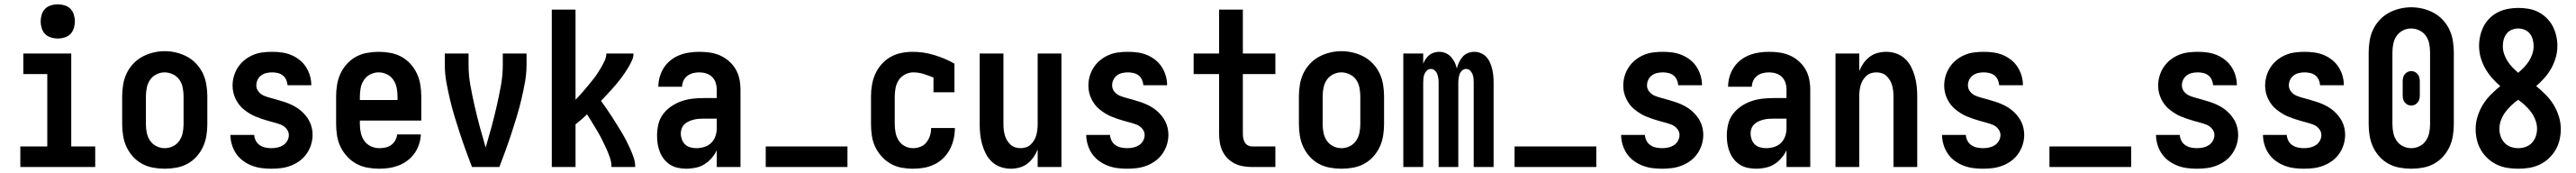

<svg xmlns="http://www.w3.org/2000/svg" viewBox="-20 -780 12040 808"><path d="M75 0V-96H201V-434H89V-530H313V-96H425V0ZM250 -600Q234 -600 218 -605Q202 -610 191 -621Q180 -632 175 -648Q170 -664 170 -680Q170 -696 175 -712Q180 -728 191 -739Q202 -750 218 -755Q234 -760 250 -760Q266 -760 282 -755Q298 -750 309 -739Q320 -728 325 -712Q330 -696 330 -680Q330 -664 325 -648Q320 -632 309 -621Q298 -610 282 -605Q266 -600 250 -600Z M750 8Q723 8 695.5 3Q668 -2 644 -15Q620 -28 601.5 -48.5Q583 -69 571.5 -93.5Q560 -118 555.5 -145.5Q551 -173 551 -200V-330Q551 -357 555.5 -384.5Q560 -412 571.5 -436.5Q583 -461 602 -481.5Q621 -502 645 -515Q669 -528 696 -534.5Q723 -541 750 -541Q777 -541 804 -534.5Q831 -528 855 -515Q879 -502 898 -481.5Q917 -461 928.5 -436.5Q940 -412 944.5 -384.5Q949 -357 949 -330V-200Q949 -173 944.5 -145.5Q940 -118 928.5 -93.5Q917 -69 898.5 -48.5Q880 -28 856 -15Q832 -2 804.5 3Q777 8 750 8ZM750 -88Q770 -88 788.5 -97Q807 -106 818.5 -123Q830 -140 834 -160Q838 -180 838 -200V-330Q838 -350 834 -370.5Q830 -391 818.5 -407.5Q807 -424 788 -433Q769 -442 749 -442Q729 -442 710.5 -432.5Q692 -423 681 -406.5Q670 -390 666 -370Q662 -350 662 -330V-200Q662 -180 666 -160Q670 -140 681.5 -123Q693 -106 711.5 -97Q730 -88 750 -88Z M1248 8Q1225 8 1202 5Q1179 2 1157 -6.5Q1135 -15 1116 -29Q1097 -43 1084 -62Q1071 -81 1064 -104Q1057 -127 1057 -150H1168Q1169 -136 1175.5 -123Q1182 -110 1194 -102Q1206 -94 1220 -91Q1234 -88 1248 -88Q1263 -88 1277 -91Q1291 -94 1303 -101.5Q1315 -109 1322.5 -122Q1330 -135 1330 -149Q1330 -165 1319.5 -178Q1309 -191 1294.5 -197Q1280 -203 1264.5 -207Q1249 -211 1233.5 -215.5Q1218 -220 1203 -225Q1188 -230 1173.5 -236Q1159 -242 1145.5 -250.5Q1132 -259 1119.5 -269Q1107 -279 1097.5 -291.5Q1088 -304 1081 -318.5Q1074 -333 1070.5 -348.5Q1067 -364 1067 -380Q1067 -403 1073.5 -425Q1080 -447 1092.5 -466Q1105 -485 1123 -499.5Q1141 -514 1162 -523Q1183 -532 1206 -535Q1229 -538 1252 -538Q1274 -538 1296.5 -535Q1319 -532 1340 -523.5Q1361 -515 1379 -501Q1397 -487 1409.5 -468Q1422 -449 1428.5 -427Q1435 -405 1435 -382H1324Q1323 -395 1317.5 -407.5Q1312 -420 1301.5 -428Q1291 -436 1278 -439Q1265 -442 1252 -442Q1238 -442 1225 -439Q1212 -436 1201 -428Q1190 -420 1184 -407.5Q1178 -395 1178 -381Q1178 -365 1188.5 -352Q1199 -339 1213.5 -333Q1228 -327 1243.5 -323Q1259 -319 1274 -314.5Q1289 -310 1304 -305.5Q1319 -301 1334 -294.5Q1349 -288 1362.5 -280Q1376 -272 1388 -261.5Q1400 -251 1410 -238.5Q1420 -226 1427 -212Q1434 -198 1437.5 -182Q1441 -166 1441 -151Q1441 -127 1434 -104.5Q1427 -82 1413.5 -62.5Q1400 -43 1381 -29Q1362 -15 1340 -6.5Q1318 2 1295 5Q1272 8 1248 8Z M1752 8Q1725 8 1697.5 3Q1670 -2 1646 -15Q1622 -28 1603 -48.5Q1584 -69 1572 -93.5Q1560 -118 1555.5 -145.5Q1551 -173 1551 -200V-330Q1551 -357 1555.5 -384.5Q1560 -412 1571.5 -436.5Q1583 -461 1601.5 -481.5Q1620 -502 1644 -515Q1668 -528 1695.5 -533Q1723 -538 1750 -538Q1777 -538 1804.5 -533Q1832 -528 1856 -515Q1880 -502 1898.5 -481.5Q1917 -461 1928.5 -436.5Q1940 -412 1944.5 -384.5Q1949 -357 1949 -330V-217H1662V-200Q1662 -180 1666.5 -159.5Q1671 -139 1682.5 -122.5Q1694 -106 1713 -97Q1732 -88 1752 -88Q1767 -88 1781.5 -91Q1796 -94 1808 -102.5Q1820 -111 1827.5 -124.5Q1835 -138 1836 -152H1947Q1946 -129 1938.5 -106Q1931 -83 1917.5 -64Q1904 -45 1885 -30.5Q1866 -16 1844 -7.5Q1822 1 1799 4.5Q1776 8 1752 8ZM1662 -313H1838V-330Q1838 -350 1834 -370Q1830 -390 1818.5 -407Q1807 -424 1788.5 -433Q1770 -442 1750 -442Q1730 -442 1711.5 -433Q1693 -424 1681.5 -407Q1670 -390 1666 -370Q1662 -350 1662 -330Z M2186 0Q2171 -39 2157 -77.5Q2143 -116 2130 -155.5Q2117 -195 2105 -234.5Q2093 -274 2083.5 -314Q2074 -354 2066.5 -395Q2059 -436 2059 -477V-530H2170V-477Q2170 -428 2179 -379Q2188 -330 2199 -282Q2210 -234 2223 -186Q2236 -138 2250 -91Q2264 -138 2277 -186Q2290 -234 2301 -282Q2312 -330 2321 -379Q2330 -428 2330 -477V-530H2441V-477Q2441 -436 2433.5 -395Q2426 -354 2416.5 -314Q2407 -274 2395 -234.5Q2383 -195 2370 -155.5Q2357 -116 2343 -77.5Q2329 -39 2314 0Z M2559 0V-735H2670V-314Q2682 -326 2693 -338.5Q2704 -351 2714.5 -363.5Q2725 -376 2735.5 -388.5Q2746 -401 2756 -414Q2766 -427 2775 -441Q2784 -455 2792 -469Q2800 -483 2807 -498.5Q2814 -514 2814 -530H2941Q2941 -513 2933.5 -497Q2926 -481 2917.5 -466.5Q2909 -452 2899.5 -438Q2890 -424 2879.5 -410.5Q2869 -397 2858 -384Q2847 -371 2835.5 -358.5Q2824 -346 2812.5 -333.5Q2801 -321 2789 -309Q2802 -291 2814.5 -273Q2827 -255 2839 -236.5Q2851 -218 2862.5 -199.5Q2874 -181 2885.5 -162Q2897 -143 2907 -123.5Q2917 -104 2926 -84Q2935 -64 2942 -43Q2949 -22 2949 0H2838Q2838 -23 2830.5 -44.5Q2823 -66 2813.5 -87Q2804 -108 2793.5 -128.5Q2783 -149 2771.5 -168.5Q2760 -188 2748 -207.5Q2736 -227 2724 -246Q2724 -246 2724 -246Q2724 -246 2724 -246Q2711 -234 2697.5 -222Q2684 -210 2670 -199V0Z M3189 8Q3169 8 3149.5 4Q3130 0 3113.5 -10Q3097 -20 3084.5 -35.5Q3072 -51 3064.5 -69.5Q3057 -88 3054 -107Q3051 -126 3051 -146Q3051 -173 3057 -199Q3063 -225 3079 -246.5Q3095 -268 3117 -283Q3139 -298 3164.5 -307Q3190 -316 3216.5 -319Q3243 -322 3269 -322H3330V-361Q3330 -378 3325 -393.5Q3320 -409 3308.5 -420.5Q3297 -432 3281 -437Q3265 -442 3248 -442Q3234 -442 3219.5 -438.5Q3205 -435 3193 -426Q3181 -417 3174.5 -403Q3168 -389 3168 -375H3057Q3057 -398 3063.5 -421Q3070 -444 3083 -464Q3096 -484 3115 -499Q3134 -514 3156 -522.5Q3178 -531 3201.5 -534.5Q3225 -538 3248 -538Q3273 -538 3298 -534.5Q3323 -531 3345.5 -521Q3368 -511 3387 -494.5Q3406 -478 3418.5 -456.5Q3431 -435 3436 -410.5Q3441 -386 3441 -361V0H3330V-78Q3325 -68 3323.5 -65.5Q3322 -63 3319 -58.5Q3316 -54 3312.5 -49.5Q3309 -45 3305.5 -41Q3302 -37 3298 -33Q3294 -29 3290 -25.5Q3286 -22 3281.5 -19Q3277 -16 3272.5 -13Q3268 -10 3263 -7.5Q3258 -5 3253 -3Q3248 -1 3242.5 0.5Q3237 2 3232 3Q3227 4 3221.5 5Q3216 6 3210.5 6.5Q3205 7 3199.5 7.5Q3194 8 3189 8ZM3234 -88Q3253 -88 3271.5 -93.5Q3290 -99 3303.5 -112Q3317 -125 3323.5 -143Q3330 -161 3330 -180V-226H3269Q3257 -226 3245 -225Q3233 -224 3221.5 -221Q3210 -218 3199 -213Q3188 -208 3179.5 -200Q3171 -192 3166.5 -180.5Q3162 -169 3162 -157Q3162 -143 3167 -129Q3172 -115 3182 -105.5Q3192 -96 3206 -92Q3220 -88 3234 -88Z M3559 0V-96H3941V0Z M4247 8Q4220 8 4193 3Q4166 -2 4142.5 -15.5Q4119 -29 4100.5 -49.5Q4082 -70 4070.5 -94.5Q4059 -119 4055 -146Q4051 -173 4051 -200V-330Q4051 -357 4055.5 -383.5Q4060 -410 4071 -434.5Q4082 -459 4100 -479.5Q4118 -500 4141.5 -513.5Q4165 -527 4192 -532.5Q4219 -538 4246 -538Q4297 -538 4346.5 -523Q4396 -508 4441 -483V-349H4343V-418Q4321 -427 4297 -434.5Q4273 -442 4249 -442Q4249 -442 4249 -442Q4249 -442 4249 -442Q4229 -442 4210.5 -432.5Q4192 -423 4181 -406.5Q4170 -390 4166 -370Q4162 -350 4162 -330V-200Q4162 -180 4166 -160Q4170 -140 4180.5 -123.5Q4191 -107 4209 -97.5Q4227 -88 4247 -88Q4265 -88 4282 -94.5Q4299 -101 4310 -115Q4321 -129 4326.5 -146Q4332 -163 4332 -181Q4332 -181 4332 -181.5Q4332 -182 4332 -182H4443Q4443 -182 4443 -181.5Q4443 -181 4443 -180Q4443 -155 4437 -129.5Q4431 -104 4419 -81.5Q4407 -59 4388.5 -41Q4370 -23 4347 -12Q4324 -1 4298.5 3.5Q4273 8 4247 8Z M4704 8Q4680 8 4657 0Q4634 -8 4616.5 -24Q4599 -40 4588 -61.5Q4577 -83 4570.5 -106Q4564 -129 4561.5 -152.5Q4559 -176 4559 -200V-530H4670V-200Q4670 -187 4671.5 -174Q4673 -161 4676.5 -148.5Q4680 -136 4686.5 -125Q4693 -114 4702.5 -105Q4712 -96 4724.5 -92Q4737 -88 4750 -88Q4763 -88 4775.5 -92Q4788 -96 4797.5 -105Q4807 -114 4813.5 -125Q4820 -136 4823.5 -148.5Q4827 -161 4828.5 -174Q4830 -187 4830 -200V-530H4941V0H4830V-82Q4822 -62 4810 -45Q4798 -28 4781.5 -15.5Q4765 -3 4745 2.5Q4725 8 4704 8Z M5248 8Q5225 8 5202 5Q5179 2 5157 -6.5Q5135 -15 5116 -29Q5097 -43 5084 -62Q5071 -81 5064 -104Q5057 -127 5057 -150H5168Q5169 -136 5175.5 -123Q5182 -110 5194 -102Q5206 -94 5220 -91Q5234 -88 5248 -88Q5263 -88 5277 -91Q5291 -94 5303 -101.5Q5315 -109 5322.5 -122Q5330 -135 5330 -149Q5330 -165 5319.5 -178Q5309 -191 5294.5 -197Q5280 -203 5264.5 -207Q5249 -211 5233.5 -215.5Q5218 -220 5203 -225Q5188 -230 5173.5 -236Q5159 -242 5145.5 -250.5Q5132 -259 5119.5 -269Q5107 -279 5097.5 -291.5Q5088 -304 5081 -318.5Q5074 -333 5070.5 -348.5Q5067 -364 5067 -380Q5067 -403 5073.5 -425Q5080 -447 5092.5 -466Q5105 -485 5123 -499.5Q5141 -514 5162 -523Q5183 -532 5206 -535Q5229 -538 5252 -538Q5274 -538 5296.5 -535Q5319 -532 5340 -523.5Q5361 -515 5379 -501Q5397 -487 5409.5 -468Q5422 -449 5428.5 -427Q5435 -405 5435 -382H5324Q5323 -395 5317.5 -407.5Q5312 -420 5301.5 -428Q5291 -436 5278 -439Q5265 -442 5252 -442Q5238 -442 5225 -439Q5212 -436 5201 -428Q5190 -420 5184 -407.5Q5178 -395 5178 -381Q5178 -365 5188.5 -352Q5199 -339 5213.5 -333Q5228 -327 5243.5 -323Q5259 -319 5274 -314.5Q5289 -310 5304 -305.5Q5319 -301 5334 -294.5Q5349 -288 5362.5 -280Q5376 -272 5388 -261.5Q5400 -251 5410 -238.5Q5420 -226 5427 -212Q5434 -198 5437.5 -182Q5441 -166 5441 -151Q5441 -127 5434 -104.5Q5427 -82 5413.5 -62.5Q5400 -43 5381 -29Q5362 -15 5340 -6.5Q5318 2 5295 5Q5272 8 5248 8Z M5832 0Q5812 0 5791 -3.5Q5770 -7 5751.5 -16Q5733 -25 5718 -40Q5703 -55 5694 -74Q5685 -93 5681.5 -113.5Q5678 -134 5678 -155V-434H5559V-530H5678V-735H5789V-530H5941V-434H5789V-155Q5789 -144 5791 -134Q5793 -124 5798 -115Q5803 -106 5812.5 -101Q5822 -96 5832 -96H5941V0Z M6250 8Q6223 8 6195.5 3Q6168 -2 6144 -15Q6120 -28 6101.5 -48.5Q6083 -69 6071.5 -93.5Q6060 -118 6055.5 -145.5Q6051 -173 6051 -200V-330Q6051 -357 6055.5 -384.5Q6060 -412 6071.5 -436.5Q6083 -461 6102 -481.5Q6121 -502 6145 -515Q6169 -528 6196 -534.5Q6223 -541 6250 -541Q6277 -541 6304 -534.5Q6331 -528 6355 -515Q6379 -502 6398 -481.5Q6417 -461 6428.5 -436.5Q6440 -412 6444.5 -384.5Q6449 -357 6449 -330V-200Q6449 -173 6444.5 -145.5Q6440 -118 6428.5 -93.5Q6417 -69 6398.5 -48.5Q6380 -28 6356 -15Q6332 -2 6304.5 3Q6277 8 6250 8ZM6250 -88Q6270 -88 6288.5 -97Q6307 -106 6318.5 -123Q6330 -140 6334 -160Q6338 -180 6338 -200V-330Q6338 -350 6334 -370.5Q6330 -391 6318.5 -407.5Q6307 -424 6288 -433Q6269 -442 6249 -442Q6229 -442 6210.5 -432.5Q6192 -423 6181 -406.5Q6170 -390 6166 -370Q6162 -350 6162 -330V-200Q6162 -180 6166 -160Q6170 -140 6181.5 -123Q6193 -106 6211.5 -97Q6230 -88 6250 -88Z M6539 0V-530H6632V-482Q6636 -493 6643 -503.5Q6650 -514 6659.5 -522Q6669 -530 6681.5 -534Q6694 -538 6706 -538Q6722 -538 6736.5 -532Q6751 -526 6761.5 -514.5Q6772 -503 6779 -489Q6786 -475 6789 -460Q6793 -475 6799.5 -489Q6806 -503 6816 -514.5Q6826 -526 6840.5 -532Q6855 -538 6871 -538Q6887 -538 6902 -531.5Q6917 -525 6927.5 -513.5Q6938 -502 6944.5 -487Q6951 -472 6954.5 -457Q6958 -442 6959.5 -426Q6961 -410 6961 -394V0H6868V-394Q6868 -404 6867 -414.5Q6866 -425 6862 -434.5Q6858 -444 6850.5 -451Q6843 -458 6832 -458Q6822 -458 6814 -451Q6806 -444 6802.5 -434.5Q6799 -425 6797.5 -414.5Q6796 -404 6796 -394V0H6704V-394Q6704 -404 6702.5 -414.5Q6701 -425 6697.5 -434.5Q6694 -444 6686 -451Q6678 -458 6668 -458Q6657 -458 6649.5 -451Q6642 -444 6638 -434.5Q6634 -425 6633 -414.5Q6632 -404 6632 -394V0Z M7059 0V-96H7441V0Z M7748 8Q7725 8 7702 5Q7679 2 7657 -6.5Q7635 -15 7616 -29Q7597 -43 7584 -62Q7571 -81 7564 -104Q7557 -127 7557 -150H7668Q7669 -136 7675.5 -123Q7682 -110 7694 -102Q7706 -94 7720 -91Q7734 -88 7748 -88Q7763 -88 7777 -91Q7791 -94 7803 -101.5Q7815 -109 7822.5 -122Q7830 -135 7830 -149Q7830 -165 7819.5 -178Q7809 -191 7794.5 -197Q7780 -203 7764.5 -207Q7749 -211 7733.5 -215.5Q7718 -220 7703 -225Q7688 -230 7673.5 -236Q7659 -242 7645.5 -250.5Q7632 -259 7619.5 -269Q7607 -279 7597.5 -291.5Q7588 -304 7581 -318.5Q7574 -333 7570.5 -348.5Q7567 -364 7567 -380Q7567 -403 7573.5 -425Q7580 -447 7592.5 -466Q7605 -485 7623 -499.5Q7641 -514 7662 -523Q7683 -532 7706 -535Q7729 -538 7752 -538Q7774 -538 7796.5 -535Q7819 -532 7840 -523.5Q7861 -515 7879 -501Q7897 -487 7909.5 -468Q7922 -449 7928.5 -427Q7935 -405 7935 -382H7824Q7823 -395 7817.5 -407.5Q7812 -420 7801.5 -428Q7791 -436 7778 -439Q7765 -442 7752 -442Q7738 -442 7725 -439Q7712 -436 7701 -428Q7690 -420 7684 -407.5Q7678 -395 7678 -381Q7678 -365 7688.5 -352Q7699 -339 7713.5 -333Q7728 -327 7743.5 -323Q7759 -319 7774 -314.5Q7789 -310 7804 -305.5Q7819 -301 7834 -294.5Q7849 -288 7862.5 -280Q7876 -272 7888 -261.5Q7900 -251 7910 -238.5Q7920 -226 7927 -212Q7934 -198 7937.5 -182Q7941 -166 7941 -151Q7941 -127 7934 -104.5Q7927 -82 7913.5 -62.5Q7900 -43 7881 -29Q7862 -15 7840 -6.5Q7818 2 7795 5Q7772 8 7748 8Z M8189 8Q8169 8 8149.5 4Q8130 0 8113.5 -10Q8097 -20 8084.5 -35.5Q8072 -51 8064.5 -69.5Q8057 -88 8054 -107Q8051 -126 8051 -146Q8051 -173 8057 -199Q8063 -225 8079 -246.5Q8095 -268 8117 -283Q8139 -298 8164.5 -307Q8190 -316 8216.5 -319Q8243 -322 8269 -322H8330V-361Q8330 -378 8325 -393.5Q8320 -409 8308.5 -420.5Q8297 -432 8281 -437Q8265 -442 8248 -442Q8234 -442 8219.5 -438.5Q8205 -435 8193 -426Q8181 -417 8174.5 -403Q8168 -389 8168 -375H8057Q8057 -398 8063.5 -421Q8070 -444 8083 -464Q8096 -484 8115 -499Q8134 -514 8156 -522.5Q8178 -531 8201.5 -534.5Q8225 -538 8248 -538Q8273 -538 8298 -534.5Q8323 -531 8345.5 -521Q8368 -511 8387 -494.5Q8406 -478 8418.5 -456.5Q8431 -435 8436 -410.5Q8441 -386 8441 -361V0H8330V-78Q8325 -68 8323.5 -65.5Q8322 -63 8319 -58.5Q8316 -54 8312.5 -49.5Q8309 -45 8305.5 -41Q8302 -37 8298 -33Q8294 -29 8290 -25.5Q8286 -22 8281.5 -19Q8277 -16 8272.5 -13Q8268 -10 8263 -7.5Q8258 -5 8253 -3Q8248 -1 8242.5 0.5Q8237 2 8232 3Q8227 4 8221.5 5Q8216 6 8210.5 6.5Q8205 7 8199.5 7.5Q8194 8 8189 8ZM8234 -88Q8253 -88 8271.5 -93.5Q8290 -99 8303.5 -112Q8317 -125 8323.5 -143Q8330 -161 8330 -180V-226H8269Q8257 -226 8245 -225Q8233 -224 8221.5 -221Q8210 -218 8199 -213Q8188 -208 8179.5 -200Q8171 -192 8166.5 -180.5Q8162 -169 8162 -157Q8162 -143 8167 -129Q8172 -115 8182 -105.5Q8192 -96 8206 -92Q8220 -88 8234 -88Z M8559 0V-530H8670V-448Q8678 -468 8690 -485Q8702 -502 8718.5 -514.5Q8735 -527 8755 -532.5Q8775 -538 8796 -538Q8820 -538 8843 -530Q8866 -522 8883.5 -506Q8901 -490 8912 -468.5Q8923 -447 8929.5 -424Q8936 -401 8938.5 -377.5Q8941 -354 8941 -330V0H8830V-330Q8830 -343 8828.5 -356Q8827 -369 8823.5 -381.5Q8820 -394 8813.5 -405Q8807 -416 8797.5 -425Q8788 -434 8775.5 -438Q8763 -442 8750 -442Q8737 -442 8724.5 -438Q8712 -434 8702.5 -425Q8693 -416 8686.5 -405Q8680 -394 8676.5 -381.5Q8673 -369 8671.5 -356Q8670 -343 8670 -330V0Z M9248 8Q9225 8 9202 5Q9179 2 9157 -6.5Q9135 -15 9116 -29Q9097 -43 9084 -62Q9071 -81 9064 -104Q9057 -127 9057 -150H9168Q9169 -136 9175.5 -123Q9182 -110 9194 -102Q9206 -94 9220 -91Q9234 -88 9248 -88Q9263 -88 9277 -91Q9291 -94 9303 -101.5Q9315 -109 9322.5 -122Q9330 -135 9330 -149Q9330 -165 9319.5 -178Q9309 -191 9294.5 -197Q9280 -203 9264.5 -207Q9249 -211 9233.5 -215.5Q9218 -220 9203 -225Q9188 -230 9173.5 -236Q9159 -242 9145.5 -250.5Q9132 -259 9119.5 -269Q9107 -279 9097.5 -291.5Q9088 -304 9081 -318.5Q9074 -333 9070.5 -348.5Q9067 -364 9067 -380Q9067 -403 9073.5 -425Q9080 -447 9092.5 -466Q9105 -485 9123 -499.5Q9141 -514 9162 -523Q9183 -532 9206 -535Q9229 -538 9252 -538Q9274 -538 9296.5 -535Q9319 -532 9340 -523.5Q9361 -515 9379 -501Q9397 -487 9409.5 -468Q9422 -449 9428.5 -427Q9435 -405 9435 -382H9324Q9323 -395 9317.5 -407.5Q9312 -420 9301.5 -428Q9291 -436 9278 -439Q9265 -442 9252 -442Q9238 -442 9225 -439Q9212 -436 9201 -428Q9190 -420 9184 -407.5Q9178 -395 9178 -381Q9178 -365 9188.5 -352Q9199 -339 9213.5 -333Q9228 -327 9243.5 -323Q9259 -319 9274 -314.5Q9289 -310 9304 -305.5Q9319 -301 9334 -294.5Q9349 -288 9362.5 -280Q9376 -272 9388 -261.5Q9400 -251 9410 -238.5Q9420 -226 9427 -212Q9434 -198 9437.5 -182Q9441 -166 9441 -151Q9441 -127 9434 -104.5Q9427 -82 9413.5 -62.5Q9400 -43 9381 -29Q9362 -15 9340 -6.5Q9318 2 9295 5Q9272 8 9248 8Z M9559 0V-96H9941V0Z M10248 8Q10225 8 10202 5Q10179 2 10157 -6.5Q10135 -15 10116 -29Q10097 -43 10084 -62Q10071 -81 10064 -104Q10057 -127 10057 -150H10168Q10169 -136 10175.5 -123Q10182 -110 10194 -102Q10206 -94 10220 -91Q10234 -88 10248 -88Q10263 -88 10277 -91Q10291 -94 10303 -101.5Q10315 -109 10322.5 -122Q10330 -135 10330 -149Q10330 -165 10319.5 -178Q10309 -191 10294.5 -197Q10280 -203 10264.5 -207Q10249 -211 10233.5 -215.5Q10218 -220 10203 -225Q10188 -230 10173.5 -236Q10159 -242 10145.5 -250.5Q10132 -259 10119.5 -269Q10107 -279 10097.5 -291.5Q10088 -304 10081 -318.5Q10074 -333 10070.5 -348.5Q10067 -364 10067 -380Q10067 -403 10073.5 -425Q10080 -447 10092.5 -466Q10105 -485 10123 -499.5Q10141 -514 10162 -523Q10183 -532 10206 -535Q10229 -538 10252 -538Q10274 -538 10296.5 -535Q10319 -532 10340 -523.5Q10361 -515 10379 -501Q10397 -487 10409.5 -468Q10422 -449 10428.5 -427Q10435 -405 10435 -382H10324Q10323 -395 10317.5 -407.5Q10312 -420 10301.5 -428Q10291 -436 10278 -439Q10265 -442 10252 -442Q10238 -442 10225 -439Q10212 -436 10201 -428Q10190 -420 10184 -407.5Q10178 -395 10178 -381Q10178 -365 10188.5 -352Q10199 -339 10213.5 -333Q10228 -327 10243.5 -323Q10259 -319 10274 -314.5Q10289 -310 10304 -305.5Q10319 -301 10334 -294.5Q10349 -288 10362.5 -280Q10376 -272 10388 -261.5Q10400 -251 10410 -238.5Q10420 -226 10427 -212Q10434 -198 10437.5 -182Q10441 -166 10441 -151Q10441 -127 10434 -104.5Q10427 -82 10413.5 -62.5Q10400 -43 10381 -29Q10362 -15 10340 -6.5Q10318 2 10295 5Q10272 8 10248 8Z M10748 8Q10725 8 10702 5Q10679 2 10657 -6.5Q10635 -15 10616 -29Q10597 -43 10584 -62Q10571 -81 10564 -104Q10557 -127 10557 -150H10668Q10669 -136 10675.5 -123Q10682 -110 10694 -102Q10706 -94 10720 -91Q10734 -88 10748 -88Q10763 -88 10777 -91Q10791 -94 10803 -101.5Q10815 -109 10822.5 -122Q10830 -135 10830 -149Q10830 -165 10819.5 -178Q10809 -191 10794.5 -197Q10780 -203 10764.5 -207Q10749 -211 10733.5 -215.5Q10718 -220 10703 -225Q10688 -230 10673.5 -236Q10659 -242 10645.5 -250.5Q10632 -259 10619.5 -269Q10607 -279 10597.5 -291.5Q10588 -304 10581 -318.5Q10574 -333 10570.5 -348.5Q10567 -364 10567 -380Q10567 -403 10573.5 -425Q10580 -447 10592.5 -466Q10605 -485 10623 -499.5Q10641 -514 10662 -523Q10683 -532 10706 -535Q10729 -538 10752 -538Q10774 -538 10796.5 -535Q10819 -532 10840 -523.5Q10861 -515 10879 -501Q10897 -487 10909.5 -468Q10922 -449 10928.5 -427Q10935 -405 10935 -382H10824Q10823 -395 10817.5 -407.5Q10812 -420 10801.5 -428Q10791 -436 10778 -439Q10765 -442 10752 -442Q10738 -442 10725 -439Q10712 -436 10701 -428Q10690 -420 10684 -407.5Q10678 -395 10678 -381Q10678 -365 10688.5 -352Q10699 -339 10713.5 -333Q10728 -327 10743.5 -323Q10759 -319 10774 -314.5Q10789 -310 10804 -305.5Q10819 -301 10834 -294.5Q10849 -288 10862.5 -280Q10876 -272 10888 -261.5Q10900 -251 10910 -238.5Q10920 -226 10927 -212Q10934 -198 10937.5 -182Q10941 -166 10941 -151Q10941 -127 10934 -104.5Q10927 -82 10913.5 -62.5Q10900 -43 10881 -29Q10862 -15 10840 -6.5Q10818 2 10795 5Q10772 8 10748 8Z M11250 8Q11223 8 11195.5 3Q11168 -2 11144 -15Q11120 -28 11101.5 -48.5Q11083 -69 11071.5 -93.5Q11060 -118 11055.5 -145.5Q11051 -173 11051 -200V-535Q11051 -562 11055.5 -589.5Q11060 -617 11071.5 -641.5Q11083 -666 11102 -686.5Q11121 -707 11145 -720Q11169 -733 11196 -739.5Q11223 -746 11250 -746Q11277 -746 11304 -739.5Q11331 -733 11355 -720Q11379 -707 11398 -686.5Q11417 -666 11428.5 -641.5Q11440 -617 11444.5 -589.5Q11449 -562 11449 -535V-200Q11449 -173 11444.5 -145.5Q11440 -118 11428.5 -93.5Q11417 -69 11398.5 -48.5Q11380 -28 11356 -15Q11332 -2 11304.5 3Q11277 8 11250 8ZM11250 -88Q11270 -88 11288.5 -97Q11307 -106 11318.5 -123Q11330 -140 11334 -160Q11338 -180 11338 -200V-535Q11338 -555 11334 -575.5Q11330 -596 11318.5 -612.5Q11307 -629 11288 -638Q11269 -647 11249 -647Q11229 -647 11210.5 -637.5Q11192 -628 11181 -611.5Q11170 -595 11166 -575Q11162 -555 11162 -535V-200Q11162 -180 11166 -160Q11170 -140 11181.5 -123Q11193 -106 11211.5 -97Q11230 -88 11250 -88ZM11250 -287Q11241 -287 11233 -291Q11225 -295 11219.5 -302Q11214 -309 11212 -317.5Q11210 -326 11210 -335V-400Q11210 -409 11212 -417.5Q11214 -426 11219.5 -433Q11225 -440 11233 -444Q11241 -448 11250 -448Q11259 -448 11267 -444Q11275 -440 11280.5 -433Q11286 -426 11288 -417.5Q11290 -409 11290 -400V-335Q11290 -326 11288 -317.5Q11286 -309 11280.5 -302Q11275 -295 11267 -291Q11259 -287 11250 -287Z M11750 8Q11724 8 11699 4Q11674 0 11650.5 -11Q11627 -22 11608 -39.5Q11589 -57 11576 -79Q11563 -101 11557 -126Q11551 -151 11551 -177Q11551 -207 11560 -236Q11569 -265 11584.5 -290.5Q11600 -316 11621.5 -337.5Q11643 -359 11666 -378Q11645 -396 11627 -416.5Q11609 -437 11595.5 -461Q11582 -485 11574.5 -511.5Q11567 -538 11567 -566Q11567 -590 11572.5 -613.5Q11578 -637 11589 -658Q11600 -679 11617.5 -696Q11635 -713 11656.5 -723.5Q11678 -734 11702 -738.5Q11726 -743 11750 -743Q11774 -743 11798 -739Q11822 -735 11843.5 -724Q11865 -713 11882.5 -696Q11900 -679 11911 -658Q11922 -637 11927.5 -613.5Q11933 -590 11933 -566Q11933 -538 11925.5 -511.5Q11918 -485 11904.5 -461Q11891 -437 11873 -416.5Q11855 -396 11834 -378Q11857 -359 11878.5 -337.5Q11900 -316 11915.5 -290.5Q11931 -265 11940 -236Q11949 -207 11949 -177Q11949 -151 11943 -126Q11937 -101 11924 -79Q11911 -57 11892 -39.5Q11873 -22 11849.5 -11Q11826 0 11801 4Q11776 8 11750 8ZM11750 -440Q11764 -452 11777 -465.5Q11790 -479 11800 -494.5Q11810 -510 11816 -528Q11822 -546 11822 -564Q11822 -580 11818 -595Q11814 -610 11804.5 -622.5Q11795 -635 11780 -641Q11765 -647 11750 -647Q11735 -647 11720 -641Q11705 -635 11695.5 -622.5Q11686 -610 11682 -595Q11678 -580 11678 -564Q11678 -546 11684 -528Q11690 -510 11700 -494.5Q11710 -479 11723 -465.5Q11736 -452 11750 -440ZM11750 -88Q11768 -88 11785 -94Q11802 -100 11814 -113Q11826 -126 11832 -143Q11838 -160 11838 -178Q11838 -199 11830.5 -219Q11823 -239 11810.5 -256Q11798 -273 11782.5 -287.5Q11767 -302 11750 -314Q11733 -302 11717.5 -287.5Q11702 -273 11689.5 -256Q11677 -239 11669.5 -219Q11662 -199 11662 -178Q11662 -160 11668 -143Q11674 -126 11686 -113Q11698 -100 11715 -94Q11732 -88 11750 -88Z"/></svg>

Font: iosevka_custom_sans_ss08
Style: Bold
Weight: 700
Designer: Belleve Invis
Foundry: Belleve Invis
Version: Version 10.3.0; ttfautohint (v1.8.3)